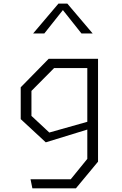

<svg xmlns="http://www.w3.org/2000/svg" viewBox="-20 -818 660 1038"><path d="M155 200H390.5L510 56V-500H243L92 -346V-174L227.5 -48.5L452 -117.5V41L362.5 151H145ZM150 -191.5V-326.5L272.5 -450H452V-159.5L246.5 -101.5ZM159 -637H219.5L320 -763.5L420.5 -637H481L344 -798.5H296Z"/></svg>

Font: Monaspace Krypton ExtraLight
Style: Regular
Weight: 200
Designer: Riley Cran & the Lettermatic Team
Foundry: Lettermatic
Version: Version 1.101 (Monaspace Krypton)